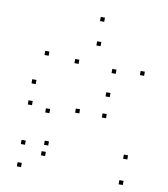

<svg xmlns="http://www.w3.org/2000/svg" viewBox="-85 -823 789 904"><g transform="rotate(10 310.0 -371.0)"><path d="M179.2 -60.8V-80.8H159.2V-60.8ZM303 -286.4V-306.4H283V-286.4ZM259.3 -515.6V-535.6H239.3V-515.6ZM346.7 -615.5V-635.5H326.7V-615.5ZM439.5 -499.9V-519.9H419.5V-499.9ZM572.7 -513.7V-533.7H552.7V-513.7ZM343.6 -731.6V-751.6H323.6V-731.6ZM113.8 -528.9V-548.9H93.8V-528.9ZM164.1 -263.1V-283.1H144.1V-263.1ZM76.8 -96.8V-116.8H56.8V-96.8ZM76.8 10V-10H56.8V10ZM563.2 10V-10H543.2V10ZM563.2 -112.1V-132.1H543.2V-112.1ZM185.1 -112.1V-132.1H165.1V-112.1ZM430.8 -386.7V-406.7H410.8V-386.7ZM76.8 -386.7V-406.7H56.8V-386.7ZM76.8 -285.9V-305.9H56.8V-285.9ZM430.8 -285.9V-305.9H410.8V-285.9Z"/></g></svg>

Font: Monaspace Xenon Dots Var
Style: Regular
Weight: 400
Designer: Riley Cran and the Lettermatic Team
Version: Version 1.100 (Monaspace Xenon Dots)